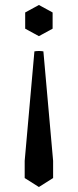

<svg xmlns="http://www.w3.org/2000/svg" viewBox="-20 -535 312 770"><path d="M136 215 79 179V110L118 -329Q136 -332 154 -329L193 110V179ZM136 -390 81 -420V-485L136 -515L191 -485V-420Z"/></svg>

Font: Poltawski Nowy
Style: Regular
Weight: 400
Designer: Adam Pótawski, Mateusz Machalski, Borys Kosmynka, Ania Wieluska
Foundry: Capitalics.wtf
Version: Version 1.001;gftools[0.9.25]